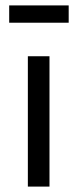

<svg xmlns="http://www.w3.org/2000/svg" viewBox="-20 -690 286 710"><path d="M14 -606V-670H234V-606ZM83 0V-482H163V0Z"/></svg>

Font: Cantarell
Style: Regular
Weight: 400
Designer: Dave Crossland, Nikolaus Waxweiler, Florian Fecher, Jacques Le Bailly, Eben Sorkin, Alexei Vanyashin, Alexios Zavras, Em
Version: Version 0.303